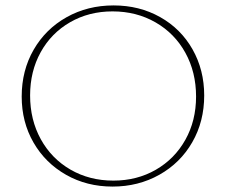

<svg xmlns="http://www.w3.org/2000/svg" viewBox="-20 -683 833 708"><path d="M60 -327Q60 -423 104 -499.5Q148 -576 225.5 -619.5Q303 -663 399 -663Q494 -663 570.5 -620Q647 -577 690 -501Q733 -425 733 -331Q733 -235 689 -158.5Q645 -82 567.5 -38.5Q490 5 395 5Q300 5 223.5 -38.5Q147 -82 103.5 -157.5Q60 -233 60 -327ZM703 -327Q703 -417 663.5 -488.5Q624 -560 553.5 -600.5Q483 -641 395 -641Q308 -641 238.5 -601Q169 -561 130 -490.5Q91 -420 91 -331Q91 -241 130.5 -169.5Q170 -98 240 -57.5Q310 -17 398 -17Q485 -17 554.5 -57Q624 -97 663.5 -167.5Q703 -238 703 -327Z"/></svg>

Font: Ysabeau Infant Extralight
Style: Regular
Weight: 200
Designer: Christian Thalmann (Catharsis Fonts)
Version: Version 0.003